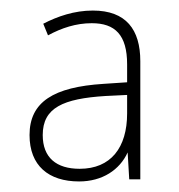

<svg xmlns="http://www.w3.org/2000/svg" viewBox="-20 -742 340 364"><path d="M156 -722C121 -722 89 -711 62 -697L71 -675C97 -689 124 -698 154 -698C198 -698 221 -676 221 -620V-586L176 -583C82 -577 36 -549 36 -486C36 -428 72 -398 130 -398C174 -398 207 -420 222 -453L225 -402H246V-626C246 -686 219 -722 156 -722ZM180 -560 221 -562V-527C221 -462 190 -422 131 -422C87 -422 61 -443 61 -486C61 -538 100 -555 180 -560Z"/></svg>

Font: Noto Sans Gujarati SemiCondensed Thin
Style: Regular
Weight: 100
Width: 4
Designer: Jelle Bosma - Monotype Design Team, Universal Thirst
Foundry: Monotype Imaging Inc.
Version: Version 2.106